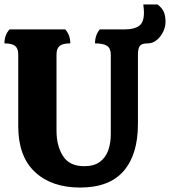

<svg xmlns="http://www.w3.org/2000/svg" viewBox="-20 -830 764 863"><path d="M340 13Q212 13 137 -57Q62 -127 62 -263V-585Q62 -612 48 -623.5Q34 -635 0 -635Q0 -673 23 -698H273Q296 -673 296 -635Q262 -635 248 -623.5Q234 -612 234 -585V-242Q234 -175 263 -129Q292 -83 358 -83Q403 -83 429 -102.5Q455 -122 466.5 -154.5Q478 -187 478 -226V-585Q478 -612 461.5 -623.5Q445 -635 407 -635Q407 -653 412.5 -669.5Q418 -686 429 -698H543Q583 -698 605 -713.5Q627 -729 627 -773Q627 -789 624 -810H688Q709 -794 716.5 -776Q724 -758 724 -732Q724 -709 713 -686.5Q702 -664 684 -649.5Q666 -635 644 -635Q617 -635 608.5 -623.5Q600 -612 600 -585V-273Q600 -135 535.5 -61Q471 13 340 13Z"/></svg>

Font: Calistoga
Style: Regular
Weight: 400
Designer: Yvonne Schuttler, Eben Sorkin
Foundry: www.sorkintype.com
Version: Version 1.010; ttfautohint (v1.8.4.7-5d5b)